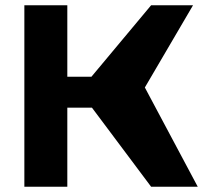

<svg xmlns="http://www.w3.org/2000/svg" viewBox="-20 -713 824 733"><path d="M73 0V-693H237V-420H329L557 -693H717L533 -379L735 0H557L331 -302H237V0Z"/></svg>

Font: Fix15 Mono
Style: Bold
Weight: 700
Designer: Carrois Corporate & Edenspiekermann AG
Foundry: Carrois Corporate GbR & Edenspiekermann AG
Version: Version 3.206